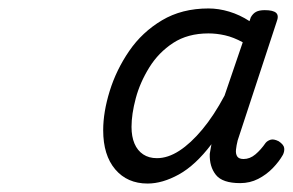

<svg xmlns="http://www.w3.org/2000/svg" viewBox="-20 -1065 692 454"><path d="M329 -631Q281 -631 252.5 -664.5Q224 -698 224 -757Q224 -800 239.5 -850Q255 -900 285.5 -944.5Q316 -989 363 -1017Q410 -1045 473 -1045Q497 -1045 522 -1037.5Q547 -1030 570 -1015L573 -1024Q578 -1033 585.5 -1037Q593 -1041 606 -1041Q626 -1041 633 -1034.5Q640 -1028 634 -1013L542 -733Q539 -721 538 -711Q537 -701 541 -695Q545 -689 556 -689Q571 -689 584 -700Q597 -711 608 -727Q612 -732 619.5 -734.5Q627 -737 639 -731Q651 -723 652 -715Q653 -707 649 -699Q640 -683 625 -667.5Q610 -652 590.5 -642Q571 -632 548 -632Q506 -632 490.5 -651.5Q475 -671 476 -701Q477 -708 478 -713Q479 -718 480 -724Q442 -674 403 -652.5Q364 -631 329 -631ZM291 -765Q291 -742 298 -725.5Q305 -709 318.5 -700Q332 -691 351 -691Q377 -691 404 -708.5Q431 -726 458.5 -759Q486 -792 511 -839L554 -965Q532 -977 512 -981.5Q492 -986 473 -986Q424 -986 389.5 -963.5Q355 -941 333 -905.5Q311 -870 301 -832.5Q291 -795 291 -765Z"/></svg>

Font: Playwrite CO Light
Style: Regular
Weight: 300
Version: Version 1.002